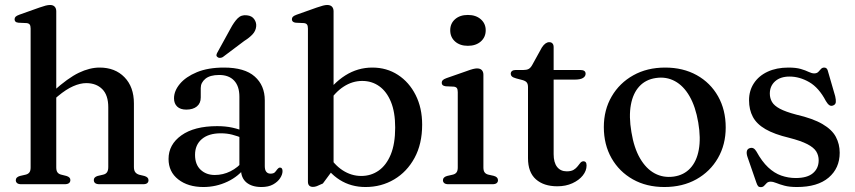

<svg xmlns="http://www.w3.org/2000/svg" viewBox="-20 -758 3516 790"><path d="M197 -344 177.5 -364 199.5 -383Q259.5 -437 304.2 -458.5Q349 -480 390 -480Q453.5 -480 492.2 -440.2Q531 -400.5 531 -332.5V-71Q531 -56.5 536.8 -49.2Q542.5 -42 553 -39L574 -34Q582.5 -31.5 586.8 -27.2Q591 -23 591 -16.5Q591 -9 585.8 -4.5Q580.5 0 568.5 0H389.5Q366 0 366 -17.5Q366 -29 381.5 -34L405 -39.5Q415.5 -42 420.5 -49.5Q425.5 -57 425.5 -71V-316.5Q425.5 -366.5 400.8 -391.2Q376 -416 335 -416Q310 -416 281 -403.2Q252 -390.5 218.5 -362.5ZM211.5 -711.5V-69Q211.5 -55.5 216.5 -48.8Q221.5 -42 231.5 -39.5L253.5 -34Q269.5 -29 269.5 -17.5Q269.5 0 246 0H67.5Q56 0 50.5 -4.5Q45 -9 45 -16.5Q45 -23 49.2 -27.2Q53.5 -31.5 62 -34L86 -39.5Q96 -42 101 -48.8Q106 -55.5 106 -69V-640.5Q106 -652 102.2 -657Q98.5 -662 89.5 -663L56 -664.5Q47 -665.5 43.5 -669.2Q40 -673 40 -678.5Q40 -685 44.2 -689.2Q48.5 -693.5 59.5 -697.5L142.5 -727Q158 -732.5 168 -735Q178 -737.5 186 -737.5Q198.5 -737.5 205 -730.5Q211.5 -723.5 211.5 -711.5Z M971.5 -61.5V-71.5L965 -74.5V-360Q965 -403.5 943.2 -426.5Q921.5 -449.5 882 -449.5Q844 -449.5 825 -433.8Q806 -418 806 -396V-357Q806 -333 790 -320Q774 -307 746.5 -307Q722 -307 709 -319.5Q696 -332 696 -353.5Q696 -384 720.2 -413Q744.5 -442 790.2 -461Q836 -480 901.5 -480Q986.5 -480 1028 -443.2Q1069.5 -406.5 1069.5 -345V-74.5Q1069.5 -58.5 1075.8 -51Q1082 -43.5 1093 -43.5Q1105.5 -43.5 1111 -49.2Q1116.5 -55 1120 -60.5Q1123 -63.5 1125.5 -66Q1128 -68.5 1132 -68.5Q1137.5 -68.5 1140 -64.5Q1142.5 -60.5 1142.5 -54Q1142.5 -40 1132.5 -24.8Q1122.5 -9.5 1103.5 1Q1084.5 11.5 1056 11.5Q1016.5 11.5 994 -7.2Q971.5 -26 971.5 -61.5ZM673.5 -104Q673.5 -163.5 726.5 -201.2Q779.5 -239 873.5 -239Q908 -239 936.2 -232.8Q964.5 -226.5 986.5 -216.5L978.5 -189.5Q957.5 -198 935.8 -203.8Q914 -209.5 888.5 -209.5Q838.5 -209.5 810.5 -185.8Q782.5 -162 782.5 -121Q782.5 -81 805.5 -59.5Q828.5 -38 864 -38Q897.5 -38 928.2 -53.2Q959 -68.5 981.5 -96.5L992 -73Q962.5 -32.5 915.8 -10.5Q869 11.5 817 11.5Q753.5 11.5 713.5 -19.8Q673.5 -51 673.5 -104ZM928 -639.5Q942.5 -667 957.8 -682.5Q973 -698 996 -695Q1016.5 -693 1026.2 -678.8Q1036 -664.5 1034 -648.5Q1032 -630.5 1019.2 -616.8Q1006.5 -603 985 -589.5L896.5 -523Q891 -520 884.8 -519.8Q878.5 -519.5 874.5 -523.5Q869.5 -527.5 870.8 -533Q872 -538.5 875.5 -544Z M1352.5 -711.5V-62.5L1308.5 -3Q1291.5 5 1283.5 8Q1275.5 11 1267.5 11Q1258 11 1252.5 5.8Q1247 0.5 1247 -10.5V-640.5Q1247 -652 1243.2 -657Q1239.5 -662 1230.5 -663L1197 -664.5Q1188.5 -665.5 1184.8 -669.2Q1181 -673 1181 -678.5Q1181 -685 1185.2 -689.2Q1189.5 -693.5 1200.5 -697.5L1283.5 -727Q1299.5 -732.5 1309.2 -735Q1319 -737.5 1326 -737.5Q1339.5 -737.5 1346 -730.5Q1352.5 -723.5 1352.5 -711.5ZM1328 -331 1311.5 -357.5Q1350 -415.5 1401 -447.8Q1452 -480 1512 -480Q1571 -480 1617.2 -450Q1663.5 -420 1690.2 -367Q1717 -314 1717 -245Q1717 -166 1685.8 -108.5Q1654.5 -51 1601.8 -19.8Q1549 11.5 1484 11.5Q1424.5 11.5 1378 -17.8Q1331.5 -47 1302.5 -101L1327.5 -126Q1353.5 -81 1389.5 -57.5Q1425.5 -34 1466.5 -34Q1506.5 -34 1538 -56Q1569.5 -78 1587.8 -122.2Q1606 -166.5 1606 -233Q1606 -296.5 1588.5 -339Q1571 -381.5 1540.5 -403.2Q1510 -425 1470.5 -425Q1430 -425 1393.8 -401.5Q1357.5 -378 1328 -331Z M1969 -450.5V-69Q1969 -55.5 1974 -48.8Q1979 -42 1989 -39.5L2011.5 -34.5Q2020.5 -32 2024.8 -27.5Q2029 -23 2029 -16.5Q2029 -9 2023.5 -4.5Q2018 0 2006 0H1825Q1813.5 0 1808 -4.5Q1802.5 -9 1802.5 -16.5Q1802.5 -23 1806.8 -27.2Q1811 -31.5 1819.5 -34L1843.5 -39.5Q1853.5 -42 1858.5 -48.8Q1863.5 -55.5 1863.5 -69V-379Q1863.5 -390.5 1859.8 -395.5Q1856 -400.5 1847 -401.5L1813.5 -403Q1804.5 -404.5 1801 -408Q1797.5 -411.5 1797.5 -417.5Q1797.5 -424 1801.8 -428.2Q1806 -432.5 1817 -436.5L1900 -465.5Q1916 -471.5 1926 -474Q1936 -476.5 1942.5 -476.5Q1956 -476.5 1962.5 -469.5Q1969 -462.5 1969 -450.5ZM1905 -569.5Q1872.5 -569.5 1852.5 -587.2Q1832.5 -605 1832.5 -633.5Q1832.5 -661.5 1852.5 -679Q1872.5 -696.5 1905 -696.5Q1938 -696.5 1958.2 -678.8Q1978.5 -661 1978.5 -633.5Q1978.5 -605 1958.2 -587.2Q1938 -569.5 1905 -569.5Z M2130 -428.5 2103.5 -435.5Q2091 -439 2086.2 -443.5Q2081.5 -448 2081.5 -454Q2081.5 -462 2087 -466Q2092.5 -470 2101.5 -470H2133.5Q2147 -470 2155 -474.2Q2163 -478.5 2169.5 -490L2209.5 -562.5Q2217 -574 2224.5 -579.2Q2232 -584.5 2240 -584.5Q2248.5 -584.5 2253.2 -579.2Q2258 -574 2258 -564V-123.5Q2258 -89.5 2272.2 -71.2Q2286.5 -53 2312 -53Q2330 -53 2340.2 -59.2Q2350.5 -65.5 2356.5 -73.5Q2362.5 -81.5 2367.8 -87.8Q2373 -94 2380.5 -94.5Q2387 -94.5 2390.2 -90.2Q2393.5 -86 2393.5 -77Q2393.5 -55.5 2378 -36Q2362.5 -16.5 2335.2 -4Q2308 8.5 2273 8.5Q2217.5 8.5 2185 -20.2Q2152.5 -49 2152.5 -107V-399.5Q2152.5 -412 2147.5 -418.5Q2142.5 -425 2130 -428.5ZM2211 -430.5V-470H2368Q2378.5 -470 2384 -466.2Q2389.5 -462.5 2389.5 -454.5Q2389.5 -444 2378.8 -437.2Q2368 -430.5 2345.5 -430.5Z M2717 -480Q2790.5 -480 2846.8 -448.8Q2903 -417.5 2934.5 -361.8Q2966 -306 2966 -233.5Q2966 -163 2934 -107.5Q2902 -52 2845.2 -20.2Q2788.5 11.5 2713.5 11.5Q2640 11.5 2584 -20Q2528 -51.5 2496.2 -107.2Q2464.5 -163 2464.5 -235Q2464.5 -306 2496.8 -361.2Q2529 -416.5 2585.8 -448.2Q2642.5 -480 2717 -480ZM2752.5 -31.5Q2794 -37.5 2820.2 -65.8Q2846.5 -94 2855.2 -141.8Q2864 -189.5 2853 -254Q2842 -319 2817.2 -362Q2792.5 -405 2756.8 -424.2Q2721 -443.5 2678.5 -437Q2637 -431 2610.8 -402.8Q2584.5 -374.5 2575.8 -326.8Q2567 -279 2578 -214.5Q2588.5 -149.5 2613.5 -106.5Q2638.5 -63.5 2674 -44.5Q2709.5 -25.5 2752.5 -31.5Z M3228.5 -443Q3191 -443 3169.2 -423.5Q3147.5 -404 3147.5 -373Q3147.5 -354 3156.5 -338.5Q3165.5 -323 3189 -310.5Q3212.5 -298 3256 -286.5Q3325 -270.5 3364.2 -247.5Q3403.5 -224.5 3419.2 -194.8Q3435 -165 3435 -129.5Q3435 -66 3389.5 -27.2Q3344 11.5 3259 11.5Q3228 11.5 3207.8 6Q3187.5 0.5 3174.2 -5Q3161 -10.5 3150.5 -10.5Q3140.5 -10.5 3134.8 -4.8Q3129 1 3124 6.5Q3119 12 3110 12Q3103 12 3099.2 7.8Q3095.5 3.5 3092 -7L3055.5 -112.5Q3051 -126 3052.8 -135.2Q3054.5 -144.5 3063.5 -148Q3073 -151.5 3080 -147.8Q3087 -144 3092.5 -134.5Q3115 -93.5 3140.5 -69.5Q3166 -45.5 3194.8 -35.5Q3223.5 -25.5 3254 -25.5Q3301.5 -25.5 3325 -45.5Q3348.5 -65.5 3348.5 -98.5Q3348.5 -118.5 3338.5 -134.8Q3328.5 -151 3302 -164.8Q3275.5 -178.5 3227 -191Q3166 -205.5 3129.8 -226.5Q3093.5 -247.5 3077.8 -277Q3062 -306.5 3062 -345.5Q3062 -385 3082 -415.5Q3102 -446 3138.5 -463Q3175 -480 3224 -480Q3255.5 -480 3275 -474.2Q3294.5 -468.5 3307.2 -462.2Q3320 -456 3330 -456Q3341 -456 3347 -462.2Q3353 -468.5 3358 -474.2Q3363 -480 3371.5 -480Q3377.5 -480 3381.5 -476Q3385.5 -472 3387.5 -462L3416.5 -362Q3420 -347 3419 -337.5Q3418 -328 3408 -324Q3399 -320.5 3392 -325.5Q3385 -330.5 3378 -342.5Q3349.5 -397 3309.8 -420Q3270 -443 3228.5 -443Z"/></svg>

Font: Fraunces 12pt
Style: Regular
Weight: 400
Version: Version 1.000;[b76b70a41]